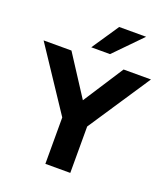

<svg xmlns="http://www.w3.org/2000/svg" viewBox="-184 -1057 1029 1173"><g transform="rotate(20 330.0 -470.0)"><path d="M249 0V-365L278 -258L-19 -705H162L335 -438H328L501 -705H679L382 -258L411 -365V0ZM269 -765 387 -940H562L391 -765Z"/></g></svg>

Font: Nunito Sans 8pt ExtraBold
Style: Regular
Weight: 800
Version: Version 3.101;gftools[0.9.27]